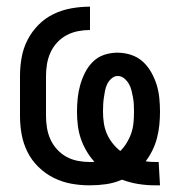

<svg xmlns="http://www.w3.org/2000/svg" viewBox="-20 -548 540 576"><path d="M445 8Q420 8 395 4Q370 0 346 -9Q323 1 298.5 4.5Q274 8 249 8Q221 8 193.5 3Q166 -2 141 -14.5Q116 -27 95.5 -47Q75 -67 62.5 -92Q50 -117 45 -144.5Q40 -172 40 -200V-320Q40 -348 45 -376Q50 -404 63 -429Q76 -454 96 -474Q116 -494 141 -506Q166 -518 194 -523Q222 -528 250 -528V-458Q232 -458 214 -454.5Q196 -451 180 -442.5Q164 -434 151.5 -420.5Q139 -407 131.5 -390.5Q124 -374 121 -356Q118 -338 118 -320V-200Q118 -182 121 -164Q124 -146 131.5 -129.5Q139 -113 151.5 -99.5Q164 -86 179.5 -77.5Q195 -69 213 -65.5Q231 -62 249 -62Q253 -62 256.5 -62Q260 -62 263 -63Q250 -77 239.5 -95Q229 -113 222.5 -132Q216 -151 213.5 -171.5Q211 -192 211 -212Q211 -233 213 -253Q215 -273 220.5 -292.5Q226 -312 235 -330Q244 -348 258.5 -362.5Q273 -377 292.5 -383.5Q312 -390 332 -390Q353 -390 373 -383.5Q393 -377 408 -363.5Q423 -350 433.5 -331.5Q444 -313 450 -293.5Q456 -274 458 -253.5Q460 -233 460 -213Q460 -193 458 -173Q456 -153 451 -134Q446 -115 437.5 -97.5Q429 -80 417 -64Q424 -63 431.5 -62.5Q439 -62 446 -62H456L460 8ZM341 -95Q352 -106 360.5 -120Q369 -134 374 -149Q379 -164 380.5 -180Q382 -196 382 -212Q382 -223 381.5 -234Q381 -245 379 -255.5Q377 -266 374.5 -276.5Q372 -287 366.5 -296.5Q361 -306 352.5 -313Q344 -320 333 -320Q323 -320 314.5 -312.5Q306 -305 301.5 -295.5Q297 -286 295 -275.5Q293 -265 291.5 -254.5Q290 -244 289.5 -233.5Q289 -223 289 -213Q289 -196 291.5 -179Q294 -162 300.5 -147Q307 -132 317.5 -118.5Q328 -105 341 -95Z"/></svg>

Font: Iosevka Curly Slab
Style: Regular
Weight: 400
Monospace: yes
Designer: Belleve Invis
Foundry: Belleve Invis
Version: Version 22.1.2; ttfautohint (v1.8.4)